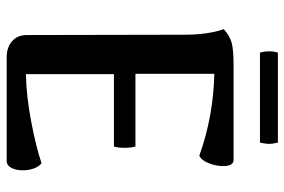

<svg xmlns="http://www.w3.org/2000/svg" viewBox="-162 -710 872 589"><g transform="rotate(90 274.5 -416.0)"><path d="M503 -49Q503 -29 495.5 -14.5Q488 0 474 0H156Q126 0 107 -16.5Q88 -33 88 -62L87 -545Q87 -617 70 -666Q91 -685 113 -690.5Q135 -696 177 -696H471Q490 -696 490 -664Q490 -642 481 -619.5Q472 -597 458 -591Q338 -634 207 -637V-395H430Q434 -380 434 -362Q434 -342 430 -329H208V-59Q273 -60 352.5 -75Q432 -90 481 -107Q491 -100 497 -84Q503 -68 503 -49ZM418 -832Q422 -814 422 -805Q422 -797 418 -777H142Q138 -790 138 -805Q138 -820 142 -832Z"/></g></svg>

Font: Arima Madurai ExtraBold
Style: Regular
Weight: 800
Designer: Joana Correia and Natanael Gama
Foundry: NDISCOVER
Version: Version 1.019